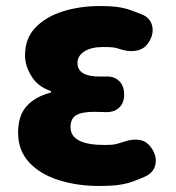

<svg xmlns="http://www.w3.org/2000/svg" viewBox="-20 -603 583 637"><path d="M309 14Q236 14 174.5 -5.5Q113 -25 76.5 -64.5Q40 -104 40 -163Q40 -220 69 -251.5Q98 -283 149 -296V-301Q106 -315 84.5 -350Q63 -385 63 -419Q63 -476 98 -512Q133 -548 189.5 -565.5Q246 -583 311 -583Q345 -583 368 -580Q391 -577 410 -570.5Q429 -564 451 -555Q478 -544 484.5 -518.5Q491 -493 476 -467Q462 -442 437.5 -436Q413 -430 385 -438Q375 -441 368.5 -443Q362 -445 352 -446Q342 -447 321 -447Q283 -447 260 -432.5Q237 -418 237 -394Q237 -349 311 -349Q318 -349 323.5 -349Q329 -349 330 -349Q358 -351 375 -334.5Q392 -318 392 -289Q392 -261 375 -245.5Q358 -230 330 -231Q327 -231 314 -231.5Q301 -232 293 -232Q252 -232 233 -221Q214 -210 214 -181Q214 -122 327 -122Q351 -122 362.5 -124.5Q374 -127 392 -133Q420 -143 444.5 -138.5Q469 -134 485 -108Q501 -83 495.5 -57Q490 -31 463 -18Q437 -6 415.5 1Q394 8 369.5 11Q345 14 309 14Z"/></svg>

Font: Chiron GoRound TC H
Style: Regular
Weight: 900
Designer: Ryoko NISHIZUKA 西塚涼子 (kana, bopomofo & ideographs); Paul D. Hunt (Latin, Greek & Cyrillic); Sandoll Communications 산돌커뮤니
Foundry: Adobe
Version: Version 1.000;hotconv 1.1.1;makeotfexe 2.6.0